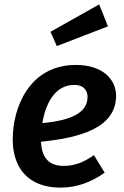

<svg xmlns="http://www.w3.org/2000/svg" viewBox="-20 -840 565 875"><path d="M472 -720 432 -820 210 -695 239 -630ZM509 -404C509 -479 447 -544 326 -544C113 -544 38 -349 38 -205C38 -71 112 15 256 15C333 15 399 -12 457 -53L408 -133C360 -99 318 -84 270 -84C212 -84 170 -112 167 -194C341 -212 509 -255 509 -404ZM173 -279C187 -364 228 -453 319 -453C366 -453 379 -422 379 -399C379 -331 315 -292 173 -279Z"/></svg>

Font: Fira Sans Medium
Style: Italic
Weight: 500
Italic angle: -8°
Designer: bBox Type GmbH & Carrois Corporate GbR & Edenspiekermann AG
Foundry: bBox Type GmbH & Carrois Corporate GbR & Edenspiekermann AG
Version: Version 4.301;PS 004.301;hotconv 1.0.88;makeotf.lib2.5.64775